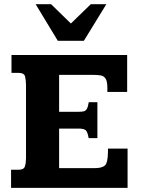

<svg xmlns="http://www.w3.org/2000/svg" viewBox="-20 -903 683 923"><path d="M33.2 0V-86.9H69.3Q94.7 -86.9 99.9 -103.5Q105 -120.1 105 -142.1V-493.7Q105 -515.6 100.8 -534.2Q96.7 -552.7 69.3 -552.7H35.2V-638.7H591.3V-460.9H496.1V-481Q496.1 -512.2 487.5 -525.1Q479 -538.1 463.9 -540.5Q448.7 -543 427.7 -543H264.2V-365.7H360.4Q375 -365.7 383.8 -368.2Q392.6 -370.6 397.9 -380.4Q403.3 -390.1 406.7 -411.6H448.2V-238.8H406.2Q400.9 -270.5 391.4 -277.6Q381.8 -284.7 360.4 -284.7H264.2V-94.7H434.6Q470.7 -94.7 484.6 -107.9Q498.5 -121.1 499 -172.9Q499 -174.8 499 -180.7Q499 -186.5 499 -188.5H593.3V0ZM257.8 -707 151.4 -882.8H225.6L320.8 -790L416.5 -882.8H491.2L383.3 -707Z"/></svg>

Font: Kameron
Style: Bold
Weight: 700
Designer: Vernon Adams
Foundry: Vernon Adams
Version: Version 1.100